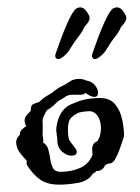

<svg xmlns="http://www.w3.org/2000/svg" viewBox="-20 -502 382 523"><path d="M142 1Q108 1 88.5 -13.5Q69 -28 55 -50Q51 -55 53 -64Q43 -74 33.5 -87Q24 -100 24 -115Q24 -121 27 -126Q30 -131 34 -135V-136Q34 -144 40 -149.5Q46 -155 52 -159Q47 -165 47 -173Q47 -180 51 -186Q55 -192 61 -197L64 -201Q63 -215 71 -218.5Q79 -222 88 -225Q95 -233 104 -238.5Q113 -244 123 -250Q136 -262 152 -269Q163 -275 172 -281Q181 -287 196 -287Q201 -287 205.5 -286Q210 -285 214 -283Q231 -280 239 -269.5Q247 -259 247 -250Q247 -238 237 -238Q227 -238 213 -249Q208 -244 201 -244H177Q173 -244 168.5 -243Q164 -242 160 -240Q155 -236 149.5 -233Q144 -230 139 -227Q132 -220 124.5 -213.5Q117 -207 108 -202Q95 -182 96 -170.5Q97 -159 96 -134Q96 -133 97.5 -124.5Q99 -116 97 -114Q108 -108 111.5 -95Q115 -82 117 -68Q119 -54 124.5 -44Q130 -34 145 -34Q174 -34 198 -44.5Q222 -55 232 -80Q232 -84 231.5 -87.5Q231 -91 231 -95Q231 -101 233 -106.5Q235 -112 242 -116L246 -118Q255 -133 255 -153Q255 -169 248.5 -182Q242 -195 228 -199Q207 -199 194 -195Q190 -193 185.5 -190.5Q181 -188 178 -185Q170 -179 167.5 -170Q165 -161 165 -151Q165 -144 165.5 -137Q166 -130 167 -125Q169 -119 173.5 -113.5Q178 -108 183 -101Q189 -94 189 -88Q189 -78 174 -78Q162 -78 148.5 -89.5Q135 -101 136 -126Q135 -130 134.5 -134Q134 -138 134 -143H133Q133 -169 144.5 -190.5Q156 -212 179 -220Q211 -235 252 -235Q280 -235 294 -217.5Q308 -200 313 -175.5Q318 -151 318 -130Q318 -132 315 -122Q312 -112 306.5 -97Q301 -82 294.5 -70Q288 -58 281 -57Q271 -57 265 -50Q259 -36 242 -36L240 -33Q239 -32 237.5 -31.5Q236 -31 234 -30L231 -26Q218 -8 190.5 -3.5Q163 1 142 1ZM247 -344Q243 -341 238 -341Q234 -341 231.5 -345.5Q229 -350 232 -357Q235 -365 241.5 -383.5Q248 -402 256.5 -423Q265 -444 274 -460.5Q283 -477 290 -480Q296 -482 298 -482Q307 -482 313 -474.5Q319 -467 323 -459Q324 -457 324 -453Q324 -447 319.5 -440.5Q315 -434 310 -429Q306 -419 298.5 -408.5Q291 -398 283 -388Q276 -377 268.5 -365Q261 -353 247 -344ZM147 -344Q143 -341 138 -341Q134 -341 131.5 -345.5Q129 -350 132 -357Q135 -365 141.5 -383.5Q148 -402 156.5 -423Q165 -444 174 -460.5Q183 -477 190 -480Q196 -482 198 -482Q207 -482 213 -474.5Q219 -467 223 -459Q224 -457 224 -453Q224 -447 219.5 -440.5Q215 -434 210 -429Q206 -419 198.5 -408.5Q191 -398 183 -388Q176 -377 168.5 -365Q161 -353 147 -344Z"/></svg>

Font: RU Serius
Style: Regular
Weight: 400
Designer: Robert E. Leuschke
Foundry: Robert E. Leuschke
Version: Version 1.011; ttfautohint (v1.8.3)